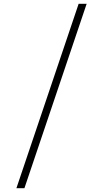

<svg xmlns="http://www.w3.org/2000/svg" viewBox="-20 -843 540 1006"><path d="M66 143 392 -823H434L108 143Z"/></svg>

Font: Iosevka Term Curly Extralight
Style: Regular
Weight: 200
Designer: Belleve Invis
Foundry: Belleve Invis
Version: Version 32.3.0